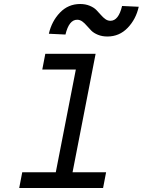

<svg xmlns="http://www.w3.org/2000/svg" viewBox="-20 -934 709 954"><path d="M363.3 -835.9Q322.9 -835.9 305.3 -762.4L222.7 -766.3Q237 -828.8 278 -871.4Q319 -914.1 378.3 -914.1Q404.3 -914.1 425.1 -905.6Q446 -897.1 458.3 -884.8Q470.7 -872.4 481.1 -860Q491.5 -847.7 503.3 -839.2Q515 -830.7 528.6 -830.7Q569 -830.7 586.6 -904.3L669.3 -900.4Q655.6 -838.5 614.3 -795.6Q572.9 -752.6 513.7 -752.6Q487.6 -752.6 466.8 -761.1Q446 -769.5 433.6 -781.9Q421.2 -794.3 410.8 -806.6Q400.4 -819 388.7 -827.5Q377 -835.9 363.3 -835.9ZM75.5 0 90.5 -78.1H257.2L356.8 -588.5H190.1L205.1 -666.7H455.1L340.5 -78.1H507.2L492.2 0Z"/></svg>

Font: Monoid
Style: Italic
Weight: 400
Width: 4
Italic angle: -11°
Monospace: yes
Version: Version 0.61